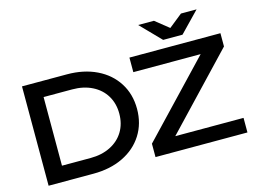

<svg xmlns="http://www.w3.org/2000/svg" viewBox="-121 -1182 1869 1400"><g transform="rotate(-15 813.0 -481.5)"><path d="M852 -375Q852 -264 798 -179Q744 -94 647 -47Q550 0 423 0H84V-750H423Q550 -750 647 -703Q744 -656 798 -571Q852 -486 852 -375ZM143 -116H432Q517 -116 582 -148.5Q647 -181 682.5 -239.5Q718 -298 718 -375Q718 -452 682.5 -510.5Q647 -569 582 -601.5Q517 -634 432 -634H143L216 -704V-46ZM891 -101 1445 -684 1530 -640H895V-750H1582V-650L1027 -65L954 -110H1585V0H891ZM1166 -811 1018 -963H1137L1267 -859H1211L1341 -963H1459L1312 -811Z"/></g></svg>

Font: Unbounded Variable
Style: Regular
Weight: 400
Designer: Luke Prowse, Jean-Baptiste Morizot, Fátima Lázaro, Florian Runge
Foundry: NaN
Version: Version 1.600;FEAKit 1.0